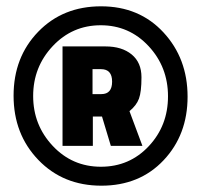

<svg xmlns="http://www.w3.org/2000/svg" viewBox="-20 -738 637 608"><path d="M301 -150Q180 -150 101.5 -231.5Q23 -313 23 -435Q23 -557 101 -637.5Q179 -718 300 -718Q421 -718 497.5 -635.5Q574 -553 574 -432Q574 -311 498 -230.5Q422 -150 301 -150ZM147 -592Q85 -526 85 -434Q85 -342 147 -276Q209 -210 299.5 -210Q390 -210 451 -275Q512 -340 512 -433Q512 -526 450.5 -592Q389 -658 299 -658Q209 -658 147 -592ZM274 -276H178V-591H314Q366 -591 397 -565.5Q428 -540 428 -493.5Q428 -447 420 -425.5Q412 -404 390 -386L431 -276H331L303 -369H274ZM273 -519V-440H301Q335 -440 335 -479.5Q335 -519 300 -519Z"/></svg>

Font: Titillium Web Black
Style: Regular
Weight: 900
Version: Version 1.002;PS 35.000;hotconv 1.0.70;makeotf.lib2.5.55311